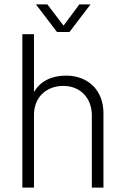

<svg xmlns="http://www.w3.org/2000/svg" viewBox="-20 -856 574 876"><path d="M297 -710 393 -836H342L270 -739L196 -836H144L240 -710ZM281 -511C215 -511 163 -485 135 -436V-700H82V0H135V-332C135 -410 189 -464 269 -464C346 -464 399 -409 399 -330V0H452V-340C452 -443 383 -511 281 -511Z"/></svg>

Font: Arthouse Owned Light
Style: Regular
Weight: 300
Designer: Jeremy Tribby
Foundry: Tribby Type
Version: Version 1.000;PS 001.000;hotconv 1.0.88;makeotf.lib2.5.64775